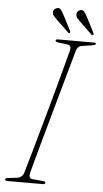

<svg xmlns="http://www.w3.org/2000/svg" viewBox="-58 -888 496 924"><g transform="rotate(5 190.0 -425.5)"><path d="M120 -50.5Q112.5 -21.5 132.5 -19.5L186 -14.5Q197 -13.5 196.5 -7Q196.5 0 185.5 0H12.5Q2.5 0 2.5 -6.5Q2.5 -13.5 15 -14.5L58 -19.5Q84 -22 92 -48.5Q102 -82.5 118.8 -141.5Q135.5 -200.5 155.5 -272Q175.5 -343.5 195.8 -416.5Q216 -489.5 232.8 -552.5Q249.5 -615.5 260 -655.5Q264 -676.5 245 -679.5L199 -685.5Q186 -687.5 186 -694Q186.5 -700 198.5 -700H372Q380.5 -700 380.5 -695.5Q380.5 -688.5 365.5 -686.5L314 -678.5Q294 -676 287.5 -653.5Q278 -619.5 264 -569.5Q250 -519.5 233.5 -460.8Q217 -402 200 -340.8Q183 -279.5 167.2 -223.2Q151.5 -167 139.2 -121.8Q127 -76.5 120 -50.5ZM213 -820.5 251 -746.5Q254 -740.5 251.5 -736.5Q246.5 -733 242.5 -737.5L180.5 -797Q173.5 -804.5 167.8 -811Q162 -817.5 161.5 -826.5Q161 -844 179 -849.5Q191 -853 198 -844.5Q205 -836 213 -820.5ZM326 -820.5 364 -746.5Q367.5 -740 364.5 -736.5Q360 -732.5 355.5 -737L293.5 -797Q286 -804 280.5 -810.8Q275 -817.5 275 -826Q274 -843.5 291.5 -849.5Q303.5 -853 310.8 -844.5Q318 -836 326 -820.5Z"/></g></svg>

Font: Fraunces 144pt S050 Thin
Style: Italic
Weight: 100
Italic angle: -16°
Version: Version 1.000; ttfautohint (v1.8.3)